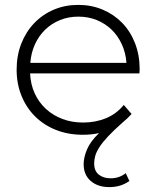

<svg xmlns="http://www.w3.org/2000/svg" viewBox="-20 -547 639 785"><path d="M497 -290Q494 -331 478 -366Q462 -401 436 -426Q410 -451 375.5 -465Q341 -479 300 -479Q260 -479 225.5 -465Q191 -451 165 -426Q139 -401 123 -366Q107 -331 104 -290ZM427 218Q380 218 351 193Q322 168 322 124Q322 97 335.5 64.5Q349 32 385 -3Q356 4 319 4Q259 4 209.5 -15.5Q160 -35 124 -70.5Q88 -106 68 -155Q48 -204 48 -262Q48 -320 67 -368.5Q86 -417 120 -452.5Q154 -488 200 -507.5Q246 -527 300 -527Q354 -527 400 -507.5Q446 -488 479.5 -453.5Q513 -419 532 -370.5Q551 -322 551 -263Q551 -259 550.5 -255Q550 -251 550 -247H103Q105 -202 122 -165Q139 -128 168 -101.5Q197 -75 235.5 -60.5Q274 -46 320 -46Q370 -46 413 -63.5Q456 -81 486 -118L518 -81Q510 -72 501 -63.5Q492 -55 481 -46Q445 -14 422 10.5Q399 35 386.5 54.5Q374 74 369.5 90Q365 106 365 121Q365 152 384 167Q403 182 432 182Q468 182 494 161L509 193Q474 218 427 218Z"/></svg>

Font: Montserrat-Alt1 Light
Style: Regular
Weight: 300
Designer: Differentunic
Foundry: Differentunic
Version: Version 7.222